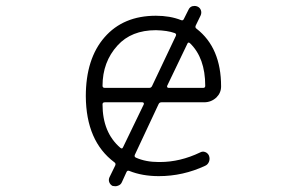

<svg xmlns="http://www.w3.org/2000/svg" viewBox="-20 -609 1040 650"><path d="M526.4 -262.7Q519.5 -262.7 516.6 -255.9L436.5 -85Q433.6 -78.1 440.4 -75.2Q473.6 -60.5 516.6 -60.5Q518.6 -60.5 521.5 -60.5Q589.8 -60.5 657.2 -92.8Q666 -97.7 674.8 -94.2Q683.6 -90.8 687.5 -82Q691.4 -71.3 687.5 -61.5Q683.6 -51.8 674.8 -47.9Q599.6 -12.7 517.6 -12.7Q461.9 -12.7 418 -30.3Q411.1 -33.2 408.2 -26.4L392.6 7.8Q388.7 16.6 379.9 19.5Q375 21.5 370.6 21.5Q366.2 21.5 361.3 20.5Q353.5 16.6 350.1 8.3Q346.7 0 350.6 -8.8L370.1 -48.8Q373 -55.7 367.2 -59.6Q271.5 -130.9 270.5 -283.2Q270.5 -410.2 334 -482.9Q397.5 -555.7 507.8 -555.7Q555.7 -555.7 592.8 -541Q599.6 -538.1 602.5 -544.9L618.2 -576.2Q622.1 -585 630.9 -587.9Q634.8 -588.9 638.7 -588.9Q643.6 -588.9 648.4 -586.9Q657.2 -583 660.2 -574.2Q663.1 -565.4 659.2 -556.6L642.6 -522.5Q639.6 -515.6 645.5 -511.7Q728.5 -447.3 728.5 -316.4Q728.5 -294.9 712.9 -279.3Q695.3 -262.7 670.9 -262.7ZM466.8 -255.9Q467.8 -258.8 466.3 -260.7Q464.8 -262.7 461.9 -262.7H335Q327.1 -262.7 327.1 -255.9Q327.1 -160.2 387.7 -108.4Q390.6 -106.4 392.6 -106.4Q394.5 -106.4 396.5 -110.4ZM623 -462.9Q617.2 -467.8 614.3 -460.9L545.9 -318.4Q544.9 -315.4 546.4 -313.5Q547.9 -311.5 550.8 -311.5H668Q674.8 -311.5 674.8 -318.4Q674.8 -413.1 623 -462.9ZM575.2 -487.3Q576.2 -489.3 576.2 -491.2Q576.2 -495.1 571.3 -497.1Q546.9 -505.9 507.8 -506.8Q424.8 -506.8 377.9 -455.1Q327.1 -399.4 327.1 -318.4Q327.1 -311.5 335 -311.5H485.4Q492.2 -311.5 495.1 -318.4Z"/></svg>

Font: Rounded Mgen+ 1mn light
Style: Regular
Weight: 200
Designer: [Source Han Sans]
Ryoko NISHIZUKA  (kana & ideographs); Paul D. Hunt (Latin, Greek & Cyrillic); Wenlong ZHANG  (bopomofo
Version: Version 1.059.20150602